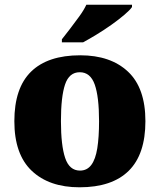

<svg xmlns="http://www.w3.org/2000/svg" viewBox="-20 -786 680 816"><path d="M318 10Q189 10 115 -60Q41 -130 41 -271Q41 -412 112 -481.5Q183 -551 321 -551Q450 -551 524 -481.5Q598 -412 598 -271Q598 -130 527 -60Q456 10 318 10ZM320 -61Q350 -61 368 -85Q386 -109 393.5 -156Q401 -203 401 -271Q401 -375 382.5 -427Q364 -479 319 -479Q274 -479 256.5 -427Q239 -375 239 -271Q239 -168 257 -114.5Q275 -61 320 -61ZM243 -619Q258 -638 278 -664Q298 -690 317.5 -717Q337 -744 347 -766H541V-756Q532 -743 508.5 -723Q485 -703 454 -681Q423 -659 391 -639.5Q359 -620 333 -606H243Z"/></svg>

Font: Noto Rashi Hebrew Black
Style: Regular
Weight: 900
Version: Version 1.006